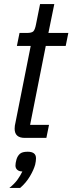

<svg xmlns="http://www.w3.org/2000/svg" viewBox="-20 -678 356 944"><path d="M102 0Q52 0 52 -45Q52 -53 53 -60Q54 -67 56 -75L131 -452H63L76 -516H112Q136 -516 144 -524Q152 -532 157 -558L177 -658H247L218 -516H316L303 -452H205L128 -64H221L208 0ZM116 68Q157 68 157 100Q157 106 156 114.5Q155 123 153 131Q146 157 127 189Q108 221 79 246H26Q51 226 65.5 206Q80 186 90 165Q74 165 65 157Q56 149 56 136Q56 124 61 106Q66 89 77.5 78.5Q89 68 116 68Z"/></svg>

Font: IBM Plex Sans Cond
Style: Italic
Weight: 400
Width: 3
Italic angle: -11°
Designer: Mike Abbink, Paul van der Laan, Pieter van Rosmalen
Foundry: Bold Monday
Version: Version 1.3